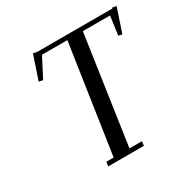

<svg xmlns="http://www.w3.org/2000/svg" viewBox="-159 -854 987 1001"><g transform="rotate(-30 334.0 -353.5)"><path d="M119.1 -564 167 -707 189 -702.1H643.1L644 -707L668 -702.1L620.1 -559.1L598.1 -564L613.8 -676.8H450.2L355 -25.9H430.2L426.8 0H211.9L215.8 -25.9H259.8L356.9 -676.8H204.1L143.1 -559.1Z"/></g></svg>

Font: Dehuti Alt
Style: Bold-Italic
Weight: 700
Version: Version 1.2